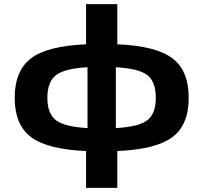

<svg xmlns="http://www.w3.org/2000/svg" viewBox="-20 -720 984 928"><path d="M892 -247Q892 -116 813 -57Q734 2 547 10V188H396V10Q209 2 130 -57.5Q51 -117 51 -247Q51 -378 130 -438Q209 -498 396 -506V-700H547V-506Q734 -498 813 -438.5Q892 -379 892 -247ZM209 -247Q209 -170 251 -138.5Q293 -107 403 -101V-395Q293 -389 251 -357Q209 -325 209 -247ZM540 -395V-101Q650 -107 691.5 -138.5Q733 -170 733 -247Q733 -326 691.5 -357.5Q650 -389 540 -395Z"/></svg>

Font: Exo 2 Expanded
Style: Bold
Weight: 700
Width: 7
Designer: Natanael Gama
Version: Version 1.001;PS 001.001;hotconv 1.0.70;makeotf.lib2.5.58329